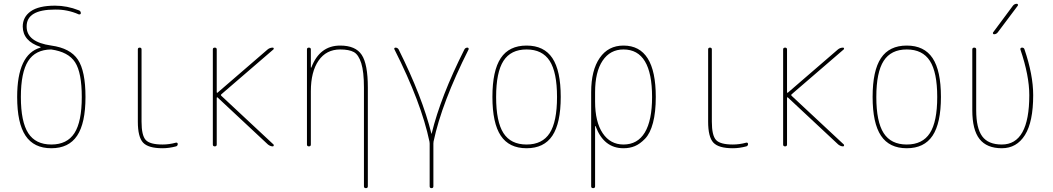

<svg xmlns="http://www.w3.org/2000/svg" viewBox="-20 -770 5540 1010"><path d="M249 -509.8Q166 -508.8 127.9 -448.7Q89.8 -388.7 89.8 -259.8Q89.8 -129.9 128.4 -69.8Q167 -9.8 250 -9.8Q333 -9.8 371.6 -69.8Q410.2 -129.9 410.2 -259.8Q410.2 -387.7 375 -442.4Q339.8 -497.1 249 -509.8ZM70.3 -259.8Q70.3 -484.4 192.4 -519.5Q193.4 -519.5 193.4 -521.5Q193.4 -523.4 192.4 -523.4Q100.6 -553.7 99.6 -629.9Q99.6 -680.7 141.6 -710.4Q183.6 -740.2 269.5 -740.2Q333 -740.2 394.5 -715.8Q404.3 -712.9 405.3 -701.2Q405.3 -697.3 402.3 -695.3Q399.4 -693.4 394.5 -694.3Q335 -720.7 269.5 -719.7Q119.1 -719.7 120.1 -629.9Q120.1 -548.8 250 -530.3Q349.6 -516.6 389.6 -456.5Q429.7 -396.5 429.7 -259.8Q429.7 -122.1 385.7 -56.2Q341.8 9.8 250 9.8Q158.2 9.8 114.3 -56.2Q70.3 -122.1 70.3 -259.8Z M835 9.8Q759.8 9.8 732.4 -20Q705.1 -49.8 705.1 -129.9V-509.8Q705.1 -519.5 714.8 -519.5Q724.6 -519.5 724.6 -509.8V-129.9Q724.6 -57.6 746.6 -33.7Q768.6 -9.8 835 -9.8Q870.1 -9.8 905.3 -19.5Q909.2 -20.5 912.1 -18.6Q915 -16.6 915 -12.7Q915 -2.9 906.2 0Q869.1 9.8 835 9.8Z M1099.6 -9.8V-509.8Q1099.6 -519.5 1109.9 -519.5Q1120.1 -519.5 1120.1 -509.8V-284.2Q1120.1 -283.2 1121.6 -282.2Q1123 -281.2 1124 -282.2L1387.7 -509.8Q1399.4 -519.5 1415 -519.5Q1418.9 -519.5 1419.9 -515.6Q1420.9 -511.7 1418 -509.8L1143.6 -273.4Q1140.6 -270.5 1143.6 -266.6L1418.9 -9.8Q1420.9 -7.8 1419.9 -3.9Q1418.9 0 1415 0Q1402.3 0 1389.6 -9.8L1124 -257.8Q1123 -258.8 1121.6 -257.8Q1120.1 -256.8 1120.1 -255.9V-9.8Q1120.1 0 1109.9 0Q1099.6 0 1099.6 -9.8Z M1594.7 -9.8V-509.8Q1594.7 -519.5 1605 -519.5Q1615.2 -519.5 1615.2 -509.8V-415Q1615.2 -414.1 1616.2 -414.1Q1618.2 -414.1 1618.2 -416Q1662.1 -530.3 1769.5 -530.3Q1850.6 -530.3 1882.8 -481.4Q1915 -432.6 1915 -309.6V210Q1915 219.7 1904.8 219.7Q1894.5 219.7 1894.5 210V-309.6Q1894.5 -392.6 1880.4 -437.5Q1866.2 -482.4 1841.3 -496.1Q1816.4 -509.8 1769.5 -509.8Q1696.3 -509.8 1655.8 -451.2Q1615.2 -392.6 1615.2 -290V-9.8Q1615.2 0 1605 0Q1594.7 0 1594.7 -9.8Z M2239.3 -24.4Q2196.3 -230.5 2054.7 -510.7Q2052.7 -513.7 2054.7 -516.6Q2056.6 -519.5 2060.5 -519.5Q2071.3 -519.5 2077.1 -509.8Q2201.2 -260.7 2249 -68.4Q2249 -66.4 2250 -66.4Q2251 -66.4 2251 -68.4Q2297.9 -261.7 2422.9 -509.8Q2427.7 -519.5 2439.5 -519.5Q2442.4 -519.5 2444.3 -516.6Q2446.3 -513.7 2445.3 -510.7Q2303.7 -229.5 2260.7 -25.4Q2259.8 -22.5 2259.8 -14.6V210Q2259.8 219.7 2250 219.7Q2240.2 219.7 2240.2 210V-14.6Q2240.2 -21.5 2239.3 -24.4Z M2871.6 -449.7Q2833 -509.8 2750 -509.8Q2667 -509.8 2628.4 -449.7Q2589.8 -389.6 2589.8 -259.8Q2589.8 -129.9 2628.4 -69.8Q2667 -9.8 2750 -9.8Q2833 -9.8 2871.6 -69.8Q2910.2 -129.9 2910.2 -259.8Q2910.2 -389.6 2871.6 -449.7ZM2885.7 -56.2Q2841.8 9.8 2750 9.8Q2658.2 9.8 2614.3 -56.2Q2570.3 -122.1 2570.3 -260.3Q2570.3 -398.4 2614.3 -464.4Q2658.2 -530.3 2750 -530.3Q2841.8 -530.3 2885.7 -464.4Q2929.7 -398.4 2929.7 -260.3Q2929.7 -122.1 2885.7 -56.2Z M3110.4 -285.2V-235.4Q3110.4 -128.9 3150.4 -69.3Q3190.4 -9.8 3259.8 -9.8Q3334 -9.8 3372.1 -73.2Q3410.2 -136.7 3410.2 -259.8Q3410.2 -509.8 3259.8 -509.8Q3189.5 -509.8 3149.9 -450.7Q3110.4 -391.6 3110.4 -285.2ZM3089.8 210V-285.2Q3089.8 -400.4 3134.8 -465.3Q3179.7 -530.3 3259.8 -530.3Q3429.7 -530.3 3429.7 -259.8Q3429.7 -179.7 3415 -124Q3400.4 -68.4 3373.5 -40.5Q3346.7 -12.7 3319.8 -1.5Q3293 9.8 3259.8 9.8Q3156.2 9.8 3113.3 -105.5Q3113.3 -107.4 3111.3 -107.4Q3110.4 -107.4 3110.4 -106.4V210Q3110.4 219.7 3100.1 219.7Q3089.8 219.7 3089.8 210Z M3835 9.8Q3759.8 9.8 3732.4 -20Q3705.1 -49.8 3705.1 -129.9V-509.8Q3705.1 -519.5 3714.8 -519.5Q3724.6 -519.5 3724.6 -509.8V-129.9Q3724.6 -57.6 3746.6 -33.7Q3768.6 -9.8 3835 -9.8Q3870.1 -9.8 3905.3 -19.5Q3909.2 -20.5 3912.1 -18.6Q3915 -16.6 3915 -12.7Q3915 -2.9 3906.2 0Q3869.1 9.8 3835 9.8Z M4099.6 -9.8V-509.8Q4099.6 -519.5 4109.9 -519.5Q4120.1 -519.5 4120.1 -509.8V-284.2Q4120.1 -283.2 4121.6 -282.2Q4123 -281.2 4124 -282.2L4387.7 -509.8Q4399.4 -519.5 4415 -519.5Q4418.9 -519.5 4419.9 -515.6Q4420.9 -511.7 4418 -509.8L4143.6 -273.4Q4140.6 -270.5 4143.6 -266.6L4418.9 -9.8Q4420.9 -7.8 4419.9 -3.9Q4418.9 0 4415 0Q4402.3 0 4389.6 -9.8L4124 -257.8Q4123 -258.8 4121.6 -257.8Q4120.1 -256.8 4120.1 -255.9V-9.8Q4120.1 0 4109.9 0Q4099.6 0 4099.6 -9.8Z M4871.6 -449.7Q4833 -509.8 4750 -509.8Q4667 -509.8 4628.4 -449.7Q4589.8 -389.6 4589.8 -259.8Q4589.8 -129.9 4628.4 -69.8Q4667 -9.8 4750 -9.8Q4833 -9.8 4871.6 -69.8Q4910.2 -129.9 4910.2 -259.8Q4910.2 -389.6 4871.6 -449.7ZM4885.7 -56.2Q4841.8 9.8 4750 9.8Q4658.2 9.8 4614.3 -56.2Q4570.3 -122.1 4570.3 -260.3Q4570.3 -398.4 4614.3 -464.4Q4658.2 -530.3 4750 -530.3Q4841.8 -530.3 4885.7 -464.4Q4929.7 -398.4 4929.7 -260.3Q4929.7 -122.1 4885.7 -56.2Z M5250 9.8Q5170.9 9.8 5132.8 -38.6Q5094.7 -86.9 5094.7 -190.4V-509.8Q5094.7 -519.5 5105 -519.5Q5115.2 -519.5 5115.2 -509.8V-190.4Q5115.2 -95.7 5147 -52.7Q5178.7 -9.8 5250 -9.8Q5394.5 -9.8 5394.5 -269.5Q5394.5 -372.1 5347.7 -509.8Q5346.7 -513.7 5349.1 -516.6Q5351.6 -519.5 5356.4 -519.5Q5366.2 -519.5 5369.1 -510.7Q5415 -376 5415 -269.5Q5415 -128.9 5371.6 -59.6Q5328.1 9.8 5250 9.8ZM5209 -589.8Q5205.1 -589.8 5203.6 -593.3Q5202.1 -596.7 5204.1 -599.6L5308.6 -740.2Q5316.4 -750 5329.1 -750Q5333 -750 5334.5 -746.6Q5335.9 -743.2 5334 -740.2L5228.5 -599.6Q5220.7 -589.8 5209 -589.8Z"/></svg>

Font: Rounded-X Mgen+ 1m thin
Style: Regular
Weight: 100
Designer: [Source Han Sans]
Ryoko NISHIZUKA  (kana & ideographs); Paul D. Hunt (Latin, Greek & Cyrillic); Wenlong ZHANG  (bopomofo
Version: Version 1.059.20150602